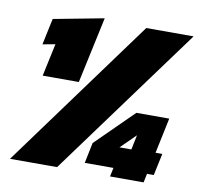

<svg xmlns="http://www.w3.org/2000/svg" viewBox="-75 -733 846 811"><g transform="rotate(10 348.5 -327.0)"><path d="M94 -370 124 -510 70 -500 94 -613 310 -654 249 -370ZM19 0 490 -644H693L221 0ZM448 0 456 -38H333L351 -126L511 -284H652L620 -132H649L629 -38H600L592 0ZM466 -128H517L530 -191Z"/></g></svg>

Font: Kanit ExtraBold
Style: Italic
Weight: 800
Italic angle: -12°
Designer: Katatrad Team
Foundry: CadsonDemak
Version: Version 2.000; ttfautohint (v1.8.3)